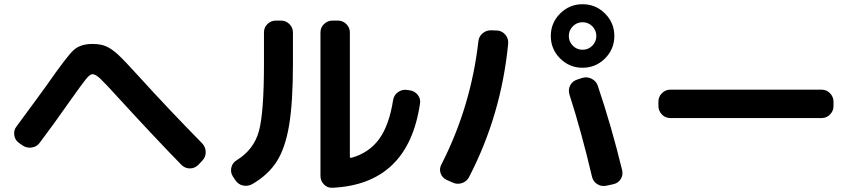

<svg xmlns="http://www.w3.org/2000/svg" viewBox="-20 -850 4040 906"><path d="M69.3 -175.8Q50.8 -188.5 47.4 -211.9Q43.9 -235.4 57.6 -252.9Q85.9 -291 139.2 -363.8Q192.4 -436.5 197.3 -443.4Q295.9 -585 327.6 -613.8Q359.4 -642.6 416 -642.6Q456.1 -642.6 481.9 -630.9Q507.8 -619.1 537.1 -592.3Q566.4 -565.4 641.6 -482.4Q777.3 -333 934.6 -172.9Q950.2 -156.2 950.7 -132.8Q951.2 -109.4 934.6 -91.8L916 -72.3Q899.4 -55.7 877 -55.2Q854.5 -54.7 836.9 -71.3Q710.9 -200.2 542 -384.8Q475.6 -458 453.1 -479Q430.7 -500 416 -500Q404.3 -500 384.8 -475.6Q365.2 -451.2 315.4 -380.9Q228.5 -256.8 167 -175.8Q153.3 -157.2 129.4 -153.8Q105.5 -150.4 85.9 -164.1Z M1547.9 36.1Q1524.4 37.1 1508.3 20Q1492.2 2.9 1492.2 -19.5V-697.3Q1492.2 -720.7 1509.3 -736.8Q1526.4 -752.9 1548.8 -752.9H1574.2Q1597.7 -752.9 1614.3 -736.3Q1630.9 -719.7 1630.9 -697.3V-111.3Q1630.9 -103.5 1638.7 -105.5Q1721.7 -128.9 1769 -193.8Q1816.4 -258.8 1835 -377.9Q1838.9 -401.4 1857.9 -415Q1877 -428.7 1899.4 -425.8L1913.1 -423.8Q1936.5 -420.9 1951.2 -402.3Q1965.8 -383.8 1961.9 -361.3Q1906.2 19.5 1547.9 36.1ZM1089.8 -1 1078.1 -18.6Q1066.4 -38.1 1071.8 -60.1Q1077.1 -82 1096.7 -93.8Q1177.7 -143.6 1201.7 -231Q1225.6 -318.4 1225.6 -549.8V-697.3Q1225.6 -720.7 1242.2 -736.8Q1258.8 -752.9 1282.2 -752.9H1305.7Q1329.1 -752.9 1345.7 -736.3Q1362.3 -719.7 1362.3 -697.3V-549.8Q1362.3 -366.2 1344.2 -258.8Q1326.2 -151.4 1286.1 -88.4Q1246.1 -25.4 1170.9 18.6Q1149.4 30.3 1126.5 25.4Q1103.5 20.5 1089.8 -1Z M2727.5 -482.4Q2751 -489.3 2772.5 -478Q2793.9 -466.8 2800.8 -445.3Q2865.2 -254.9 2916 -45.9Q2920.9 -23.4 2908.7 -4.4Q2896.5 14.6 2873 19.5L2840.8 26.4Q2817.4 31.2 2797.9 18.6Q2778.3 5.9 2773.4 -16.6Q2723.6 -228.5 2667 -404.3Q2660.2 -427.7 2670.9 -447.8Q2681.6 -467.8 2704.1 -474.6ZM2087.9 -1Q2066.4 -10.7 2059.1 -32.7Q2051.8 -54.7 2063.5 -75.2Q2202.1 -346.7 2237.3 -654.3Q2239.3 -677.7 2257.3 -692.9Q2275.4 -708 2298.8 -707L2326.2 -706.1Q2349.6 -704.1 2364.7 -686Q2379.9 -668 2377.9 -644.5Q2345.7 -308.6 2193.4 -14.6Q2182.6 6.8 2159.2 14.2Q2135.7 21.5 2114.3 10.7ZM2774.9 -726.1Q2755.9 -745.1 2729 -745.1Q2702.1 -745.1 2683.1 -726.1Q2664.1 -707 2664.1 -680.2Q2664.1 -653.3 2683.1 -634.3Q2702.1 -615.2 2729 -615.2Q2755.9 -615.2 2774.9 -634.3Q2793.9 -653.3 2793.9 -680.2Q2793.9 -707 2774.9 -726.1ZM2835 -574.2Q2791 -530.3 2729 -530.3Q2667 -530.3 2623 -574.2Q2579.1 -618.2 2579.1 -680.2Q2579.1 -742.2 2623 -786.1Q2667 -830.1 2729 -830.1Q2791 -830.1 2835 -786.1Q2878.9 -742.2 2878.9 -680.2Q2878.9 -618.2 2835 -574.2Z M3142.6 -293Q3119.1 -293 3103 -310.1Q3086.9 -327.1 3086.9 -349.6V-370.1Q3086.9 -393.6 3103.5 -410.2Q3120.1 -426.8 3142.6 -426.8H3857.4Q3880.9 -426.8 3897 -409.7Q3913.1 -392.6 3913.1 -370.1V-349.6Q3913.1 -326.2 3896.5 -309.6Q3879.9 -293 3857.4 -293Z"/></svg>

Font: Rounded Mgen+ 1m bold
Style: Bold
Weight: 700
Designer: [Source Han Sans]
Ryoko NISHIZUKA  (kana & ideographs); Paul D. Hunt (Latin, Greek & Cyrillic); Wenlong ZHANG  (bopomofo
Version: Version 1.059.20150602